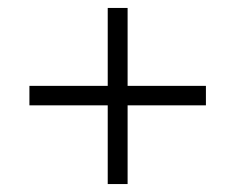

<svg xmlns="http://www.w3.org/2000/svg" viewBox="-20 -563 591 483"><path d="M251 -298H54V-347H251V-543H301V-347H498V-298H301V-100H251Z"/></svg>

Font: Noto Sans Gurmukhi UI Light
Style: Regular
Weight: 300
Designer: Jelle Bosma - Monotype Design Team
Foundry: Monotype Imaging Inc.
Version: Version 2.004; ttfautohint (v1.8.4.7-5d5b)